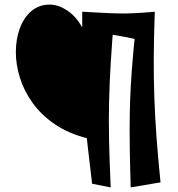

<svg xmlns="http://www.w3.org/2000/svg" viewBox="-20 -818 776 836"><path d="M363 -215Q279 -236 219.5 -276.5Q160 -317 122 -370Q84 -423 66.5 -480Q49 -537 49 -591Q49 -648 66.5 -695Q84 -742 117 -770Q150 -798 196 -798Q240 -798 283.5 -764.5Q327 -731 358 -658Q389 -585 395 -465ZM462 -2 381 -18Q369 -116 361 -189Q353 -262 348.5 -324.5Q344 -387 341.5 -450.5Q339 -514 338.5 -590Q338 -666 338 -767L477 -745Q468 -639 462.5 -550Q457 -461 455 -377Q453 -293 455 -202.5Q457 -112 462 -2ZM549 -2Q546 -103 545 -179Q544 -255 545 -318.5Q546 -382 549.5 -444.5Q553 -507 559.5 -580.5Q566 -654 577 -751L654 -767Q650 -658 649.5 -567.5Q649 -477 652 -393Q655 -309 661.5 -220Q668 -131 679 -24ZM647 -633Q605 -640 576 -646.5Q547 -653 523.5 -657.5Q500 -662 475 -666Q450 -670 417.5 -673.5Q385 -677 338 -679V-767Q394 -764 430.5 -762Q467 -760 497.5 -759.5Q528 -759 564 -760.5Q600 -762 654 -767Z"/></svg>

Font: Marhey Light Medium
Style: Regular
Weight: 500
Version: Version 1.000